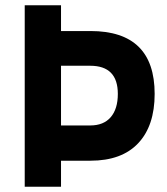

<svg xmlns="http://www.w3.org/2000/svg" viewBox="-20 -710 636 730"><path d="M323 -233Q374 -233 401 -264.5Q428 -296 428 -353Q428 -460 323 -460H212V-233ZM324 -99H212V0H74V-690H212V-592H324Q568 -592 568 -353Q568 -232 505.5 -165.5Q443 -99 324 -99Z"/></svg>

Font: TitilliumText
Style: ExtraBold
Weight: 800
Designer: Accademia di Belle Arti di Urbino and others
Foundry: Accademia di Belle Arti di Urbino and others.
Version: Version 60.001